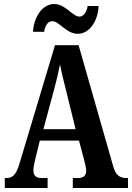

<svg xmlns="http://www.w3.org/2000/svg" viewBox="-20 -940 660 960"><path d="M369 -771C427 -771 470 -835 473 -910H418C415 -883 399 -857 378 -857C342 -857 308 -920 251 -920C192 -920 149 -855 145 -781H201C204 -808 218 -834 241 -834C277 -834 311 -771 369 -771ZM4 0H218V-50H186C157 -50 147 -65 147 -89C147 -107 154 -135 158 -151L179 -237H375L401 -139C405 -124 411 -101 411 -85C411 -61 395 -50 372 -50H344V0H620V-50H611C579 -50 559 -64 547 -105L373 -714H255L78 -124C60 -63 42 -50 13 -50H4ZM197 -294 250 -491C262 -534 272 -578 280 -618C287 -578 299 -534 311 -485L358 -294Z"/></svg>

Font: Noto Serif Khmer ExtraCondensed
Style: Bold
Weight: 700
Width: 2
Designer: Danh Hong and the Monotype Design Team
Foundry: Monotype Imaging Inc.
Version: Version 2.004